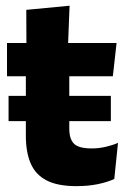

<svg xmlns="http://www.w3.org/2000/svg" viewBox="-20 -640 446 672"><path d="M247.5 11.5Q182 11.5 143.2 -8.5Q104.5 -28.5 87.5 -67.8Q70.5 -107 70.5 -165V-440H222.5V-190Q222.5 -153.5 239 -137Q255.5 -120.5 301 -120.5Q325.5 -120.5 349.5 -126Q373.5 -131.5 393 -140L380 -13.5Q354.5 -2 321 4.8Q287.5 11.5 247.5 11.5ZM10 -216V-304.5H368V-216ZM4.5 -373V-489.5H388L375 -373ZM72.5 -478.5 72 -605.5 223.5 -620 218 -478.5Z"/></svg>

Font: Anek Latin Medium
Style: Bold
Weight: 700
Version: Version 1.003